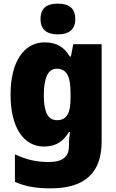

<svg xmlns="http://www.w3.org/2000/svg" viewBox="-20 -796 639 1056"><path d="M298 -776C241 -776 203 -755 203 -691C203 -629 242 -607 298 -607C354 -607 394 -629 394 -691C394 -755 355 -776 298 -776ZM226 -563C113 -563 38 -459 38 -275C38 -93 111 10 222 10C291 10 331 -22 359 -70H365C361 -46 359 -18 359 1V10C359 68 321 95 250 95C177 95 126 82 62 53V204C119 230 179 240 259 240C451 240 539 150 539 -17V-553H383L370 -485H364C334 -535 294 -563 226 -563ZM291 -418C350 -418 368 -372 368 -281V-256C368 -174 348 -135 293 -135C245 -135 221 -177 221 -272C221 -369 245 -418 291 -418Z"/></svg>

Font: Noto Sans Devanagari UI SemiCondensed Black
Style: Regular
Weight: 900
Width: 4
Designer: Jelle Bosma - Monotype Design Team
Foundry: Monotype Imaging Inc.
Version: Version 2.004